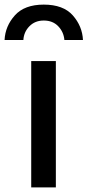

<svg xmlns="http://www.w3.org/2000/svg" viewBox="-58 -817 382 837"><path d="M-38.1 -642.6Q-35.2 -703.1 6.8 -750Q48.8 -796.9 132.8 -796.9Q217.8 -796.9 259.3 -750Q300.8 -703.1 303.7 -642.6H222.7Q219.7 -677.7 195.8 -702.6Q171.9 -727.5 132.8 -727.5Q94.7 -727.5 70.3 -702.6Q45.9 -677.7 43.9 -642.6ZM78.1 0V-550.8H185.5V0Z"/></svg>

Font: Gothic A1 SemiBold
Style: Regular
Weight: 600
Version: Version 2.50